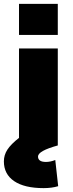

<svg xmlns="http://www.w3.org/2000/svg" viewBox="-39 -750 377 990"><path d="M59 -730H259V-570H59ZM59 -39V-500H259V0Q157 28 157 57Q157 85 198 85Q221 85 246 75L261 210Q228 220 186 220Q87 220 34 184Q-19 148 -19 82Q-19 49 -0.5 21Q18 -7 59 -39Z"/></svg>

Font: Enso Black
Style: Regular
Weight: 900
Designer: Coji Morishita
Foundry: UNDERFOREST DESIGN
Version: Version 1.000